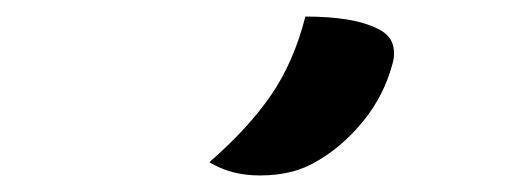

<svg xmlns="http://www.w3.org/2000/svg" viewBox="-20 -832 640 232"><path d="M349 -812Q377 -812 399 -808.5Q421 -805 437 -797Q451 -790 454.5 -778.5Q458 -767 454 -754Q444 -717 420 -687Q396 -657 366 -639Q350 -629 332.5 -624.5Q315 -620 294 -620Q259 -620 233 -636Q280 -677 307.5 -717Q335 -757 349 -812Z"/></svg>

Font: Recursive Mn Csl St SmB
Style: Regular
Weight: 600
Monospace: yes
Version: Version 1.079;hotconv 1.0.112;makeotfexe 2.5.65598; ttfautoh